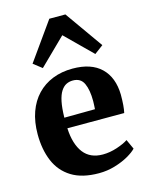

<svg xmlns="http://www.w3.org/2000/svg" viewBox="-127 -930 792 1021"><g transform="rotate(-15 269.0 -420.0)"><path d="M289.5 11Q197 11 139 -25Q81 -61 54 -125.2Q27 -189.5 27 -273Q27 -341.5 46.2 -395.2Q65.5 -449 101 -486.2Q136.5 -523.5 186 -543.2Q235.5 -563 296 -563Q398.5 -563 452.8 -510.5Q507 -458 509 -363Q509 -330 507 -305.5Q505 -281 501 -263.5H188Q190 -219 200.5 -184.8Q211 -150.5 229.2 -127Q247.5 -103.5 273.8 -91.8Q300 -80 335 -80Q373.5 -80 413.5 -93.2Q453.5 -106.5 475.5 -121.5L500 -68Q485 -51.5 452.8 -33Q420.5 -14.5 378 -1.8Q335.5 11 289.5 11ZM187 -322 356 -323.5Q356.5 -334.5 357.2 -345.8Q358 -357 358 -368Q358 -429.5 341.2 -465.5Q324.5 -501.5 281.5 -501.5Q261.5 -501.5 245 -493.2Q228.5 -485 215.5 -465Q202.5 -445 195.2 -410.2Q188 -375.5 187 -322ZM145 -606.5 98 -643 246 -851H334.5L482 -642.5L434 -606.5L290 -748.5Z"/></g></svg>

Font: Merriweather 36pt ExtraBold
Style: Regular
Weight: 800
Designer: Eben Sorkin
Foundry: Eben Sorkin
Version: Version 2.100